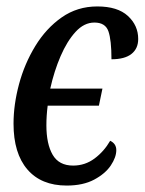

<svg xmlns="http://www.w3.org/2000/svg" viewBox="-20 -566 449 596"><path d="M187 10Q108 10 65 -40Q22 -90 22 -182Q22 -241 39 -304.5Q56 -368 89.5 -423Q123 -478 171.5 -512Q220 -546 282 -546Q345 -546 377 -516.5Q409 -487 409 -445Q409 -415 388 -398.5Q367 -382 326 -382Q326 -442 316.5 -469Q307 -496 273 -496Q241 -496 214.5 -467Q188 -438 168 -391.5Q148 -345 136 -291H298L287 -238H128Q124 -207 124 -177Q124 -119 143.5 -85.5Q163 -52 207 -52Q244 -52 273.5 -74Q303 -96 322 -129Q341 -120 341 -100Q341 -78 324 -52.5Q307 -27 272.5 -8.5Q238 10 187 10Z"/></svg>

Font: Noto Serif ExtraCondensed Medium
Style: Italic
Weight: 500
Width: 2
Italic angle: -12°
Designer: Monotype Design Team
Foundry: Monotype Imaging Inc.
Version: Version 2.013; ttfautohint (v1.8.4.7-5d5b)